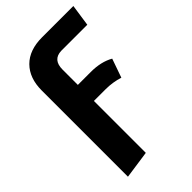

<svg xmlns="http://www.w3.org/2000/svg" viewBox="-228 -607 905 905"><g transform="rotate(-45 224.5 -154.5)"><path d="M259 -421Q201 -419 201 -354V-252H287Q356 -252 403 -225L370 -131Q326 -145 279 -145H201V201L62 221V-354Q62 -436 108.5 -483Q155 -530 241 -530H449L433 -421Z"/></g></svg>

Font: Fira Sans SemiBold
Style: Regular
Weight: 600
Designer: bBox Type GmbH & Carrois Corporate GbR & Edenspiekermann AG
Foundry: bBox Type GmbH & Carrois Corporate GbR & Edenspiekermann AG
Version: Version 4.301;PS 004.301;hotconv 1.0.88;makeotf.lib2.5.64775